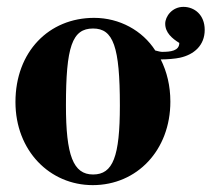

<svg xmlns="http://www.w3.org/2000/svg" viewBox="-20 -525 616 559"><path d="M576 -438C576 -482 546 -505 514 -505C481 -505 461 -477 461 -456C461 -430 481 -413 502 -400C502 -377 477 -374 452 -374C447 -374 440 -376 432 -378C395 -436 328 -473 254 -473C122 -473 25 -374 25 -228C25 -86 125 14 250 14C379 14 476 -88 476 -229C476 -275 466 -316 448 -352C466 -352 491 -354 504 -357C545 -366 576 -393 576 -438ZM329 -218C329 -69 309 -17 251 -17C193 -17 172 -73 172 -218C172 -389 190 -442 251 -442C310 -442 329 -389 329 -218Z"/></svg>

Font: STIXGeneral
Style: Bold
Weight: 700
Designer: MicroPress Inc., with final additions and corrections provided by Coen Hoffman, Elsevier (retired)
Version: Version 1.1.0